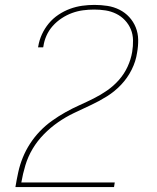

<svg xmlns="http://www.w3.org/2000/svg" viewBox="-20 -763 640 783"><path d="M43 0V-1Q48 -31 54.5 -61Q61 -91 73 -120.5Q85 -150 102.5 -177Q120 -204 142.5 -227.5Q165 -251 191.5 -270Q218 -289 246.5 -305Q275 -321 304 -334Q333 -347 362 -361.5Q391 -376 417.5 -394.5Q444 -413 465.5 -437.5Q487 -462 500.5 -491.5Q514 -521 519 -551Q523 -575 522.5 -599Q522 -623 513.5 -643.5Q505 -664 489.5 -680.5Q474 -697 453.5 -707Q433 -717 410.5 -720.5Q388 -724 364 -724Q341 -724 318.5 -721Q296 -718 274 -710Q252 -702 231.5 -688.5Q211 -675 195 -657Q179 -639 169.5 -617.5Q160 -596 157 -574L156 -570H135L136 -574Q140 -599 151 -623Q162 -647 179 -667.5Q196 -688 218.5 -703Q241 -718 265.5 -727Q290 -736 315 -739.5Q340 -743 365 -743Q392 -743 418 -739Q444 -735 467 -723.5Q490 -712 507 -693.5Q524 -675 533.5 -651.5Q543 -628 543.5 -601.5Q544 -575 539 -548Q534 -513 517 -479Q500 -445 474 -417.5Q448 -390 416 -370Q384 -350 349.5 -334Q315 -318 281.5 -302Q248 -286 217 -264.5Q186 -243 159 -215.5Q132 -188 113 -156Q94 -124 83.5 -89Q73 -54 67 -19H448L445 0Z"/></svg>

Font: Iosevka Thin Extended Oblique
Style: Regular
Weight: 100
Width: 7
Italic angle: -9°
Monospace: yes
Designer: Belleve Invis
Foundry: Belleve Invis
Version: Version 32.5.0; ttfautohint (v1.8.4)